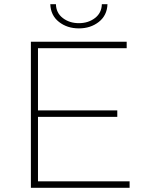

<svg xmlns="http://www.w3.org/2000/svg" viewBox="-20 -900 708 920"><path d="M128 0V-700H587V-669H162V-371H542V-340H162V-31H601V0ZM358 -764Q302 -764 262.5 -795Q223 -826 221 -880H248Q249 -838 281 -813.5Q313 -789 358 -789Q403 -789 435 -813.5Q467 -838 468 -880H495Q493 -826 453.5 -795Q414 -764 358 -764Z"/></svg>

Font: Montserrat ExtraLight
Style: Regular
Weight: 200
Designer: Julieta Ulanovsky
Foundry: Julieta Ulanovsky
Version: Version 9.000; ttfautohint (v1.8.4.7-5d5b)